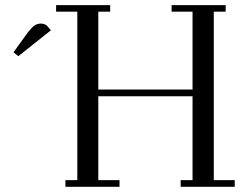

<svg xmlns="http://www.w3.org/2000/svg" viewBox="-20 -722 947 742"><path d="M32.2 -520 87.9 -597.2Q103 -616.2 113.5 -623.5Q124 -630.9 138.2 -630.9Q143.6 -630.9 149.2 -629.2Q154.8 -627.4 157.2 -626L160.2 -624L176.8 -605L50.8 -504.9ZM196.8 -676.8V-702.1H405.8V-676.8H359.9V-376H724.1V-676.8H643.1V-702.1H852.1V-676.8H806.2V-25.9H887.2V0H678.2V-25.9H724.1V-350.1H359.9V-25.9H441.9V0H232.9V-25.9H278.8V-676.8Z"/></svg>

Font: Dehuti Alt
Style: Book
Weight: 400
Version: Version 1.2